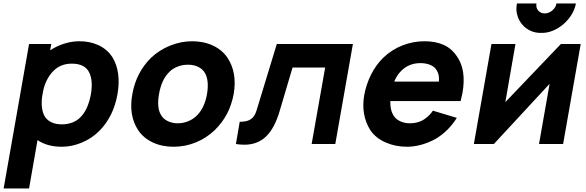

<svg xmlns="http://www.w3.org/2000/svg" viewBox="-30 -810 3298 1080"><path d="M631 -281Q608.5 -154 529 -74Q486 -31 430.5 -8Q374.5 15.5 318.5 15.5Q235.5 15.5 181 -22L133.5 250H-9.5L133.5 -562.5H258.5L252 -527Q288.5 -551 331.2 -564.5Q374 -578 416.5 -578Q477 -578 525.2 -555.2Q573.5 -532.5 602 -488.5Q627.5 -448 634.5 -394.5Q641.5 -341 631 -281ZM481.5 -281Q494 -357 472 -402Q448 -452 374 -452Q312 -452 272 -412.5Q248 -389.5 231.8 -355.5Q215.5 -321.5 209.5 -281Q202 -241.5 205.8 -207Q209.5 -172.5 225 -150Q255 -110.5 318.5 -110.5Q351.5 -110.5 381 -122.5Q410.5 -134.5 431.5 -160.5Q466.5 -201 481.5 -281Z M747 -78Q692.5 -161.5 714.5 -281Q735.5 -401 819 -484.5Q865.5 -528.5 927 -553.5Q988 -578 1051 -578Q1082.5 -578 1112 -572Q1141.5 -566 1167.2 -554Q1193 -542 1214 -524.5Q1235 -507 1250 -484.5Q1305 -401 1284.5 -281Q1273 -221 1248 -172Q1223 -123 1178 -78Q1130 -32.5 1070.5 -8.5Q1011 15.5 946 15.5Q914.5 15.5 885 9.5Q855.5 3.5 829.8 -8.5Q804 -20.5 783 -38Q762 -55.5 747 -78ZM1123 -399Q1109.5 -422 1084.8 -434Q1060 -446 1027 -446Q995 -446 965.8 -434Q936.5 -422 916.5 -399Q878 -358 864.5 -281Q851 -205 875 -164.5Q887.5 -141.5 913 -129Q938.5 -116.5 970 -116.5Q1001.5 -116.5 1031 -129Q1060.5 -141.5 1081.5 -164.5Q1121 -206 1134.5 -281Q1147 -357.5 1123 -399Z M1955 -562.5 1856 0H1723L1799 -430H1615.5L1542.5 -183.5Q1514.5 -88.5 1466.5 -42.2Q1418.5 4 1344.5 4Q1332 4 1320.2 3Q1308.5 2 1297 0L1318.5 -125Q1354 -125 1373 -135Q1392 -144.5 1402 -162.5Q1407 -171 1411.5 -184Q1416 -197 1421 -214.5L1527 -562.5Z M2181 -164.5Q2193.5 -141.5 2219 -129Q2244.5 -116.5 2276 -116.5Q2324.5 -116.5 2360 -141.5Q2388.5 -162 2405 -187.5L2539.5 -147Q2518.5 -112.5 2487.5 -81.2Q2456.5 -50 2420.5 -29Q2383 -8 2341 3.8Q2299 15.5 2260 15.5Q2194 15.5 2138.5 -9Q2083 -33.5 2053 -78Q2000 -162.5 2018.5 -274Q2030 -336 2057 -390Q2084 -444 2125 -484.5Q2172 -530 2232.5 -554Q2293 -578 2357 -578Q2421 -578 2466.8 -557Q2512.5 -536 2542.5 -489.5Q2593.5 -414 2571.5 -287.5L2561 -241.5H2165.5Q2164.5 -193.5 2181 -164.5ZM2225 -409.5Q2201.5 -385.5 2187.5 -351H2438.5Q2442.5 -389.5 2427 -413.5Q2415.5 -434.5 2390.5 -444.8Q2365.5 -455 2335 -455Q2269 -455 2225 -409.5Z M3209.5 -790.5Q3203.5 -757.5 3184.8 -727.2Q3166 -697 3139.2 -674Q3112.5 -651 3080 -637.5Q3047.5 -624 3014.5 -625Q2981 -624 2952.8 -637.5Q2924.5 -651 2905.8 -674Q2887 -697 2879 -727.2Q2871 -757.5 2878 -790.5H2987.5Q2985.5 -779 2988 -768.8Q2990.5 -758.5 2997 -751Q3003.5 -743.5 3012.8 -739Q3022 -734.5 3033.5 -734.5Q3057.5 -734.5 3076.5 -751Q3096.5 -768 3100 -790.5ZM3137.5 0H3002L3061.5 -338.5L2748 0H2635.5L2734.5 -562.5H2869.5L2812.5 -235.5L3125 -562.5H3236.5Z"/></svg>

Font: Russisch Sans ExtraBold
Style: Italic
Weight: 800
Width: 4
Italic angle: -10°
Designer: Michael Sharanda (font) & Cristiano Sobral (main changes)
Foundry: Michael Sharanda
Version: Version 2.00;September 8, 2020;FontCreator 13.0.0.2681 64-bi